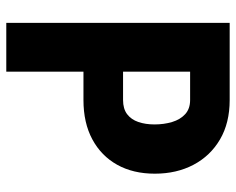

<svg xmlns="http://www.w3.org/2000/svg" viewBox="-90 -661 751 611"><g transform="rotate(90 285.5 -355.5)"><path d="M298.3 -245.6H154.3V-371.6H298.3Q326.2 -371.6 343.3 -384.5Q360.4 -397.5 368.2 -420.2Q376 -442.9 376 -471.7Q376 -502 368.2 -527.8Q360.4 -553.7 343.3 -569.3Q326.2 -585 298.3 -585H208V0H52.7V-710.9H298.3Q371.1 -710.9 423.6 -680.2Q476.1 -649.4 504.4 -595.7Q532.7 -542 532.7 -472.7Q532.7 -403.8 504.4 -353Q476.1 -302.2 423.6 -273.9Q371.1 -245.6 298.3 -245.6Z"/></g></svg>

Font: Roboto Condensed ExtraBold
Style: Regular
Weight: 800
Designer: Christian Robertson
Foundry: Google
Version: Version 3.008; 2023